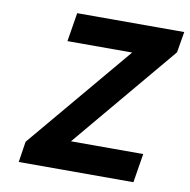

<svg xmlns="http://www.w3.org/2000/svg" viewBox="-76 -734 799 809"><g transform="rotate(10 324.0 -330.0)"><path d="M56.2 0 69.8 -88.9 446.8 -537.1H169.9L189.9 -660.2H647.9L632.8 -570.8L257.8 -124H566.9L546.9 0Z"/></g></svg>

Font: Office Code Pro Bold Italic
Style: Regular
Weight: 700
Italic angle: -9°
Designer: Nathan Rutzky & Paul D. Hunt
Foundry: Adobe Systems Incorporated
Version: Version 1.004;PS 001.004;hotconv 1.0.70;makeotf.lib2.5.58329